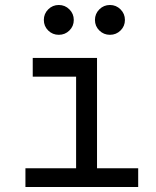

<svg xmlns="http://www.w3.org/2000/svg" viewBox="-20 -750 626 770"><path d="M82 0V-75.2H285.2V-442.4H111.3V-517.6H369.1V-75.2H534.2V0ZM215.8 -610.4Q190.9 -610.4 173.3 -627.7Q155.8 -645 155.8 -669.9Q155.8 -694.8 173.3 -712.4Q190.9 -730 215.8 -730Q240.7 -730 258.3 -712.4Q275.9 -694.8 275.9 -669.9Q275.9 -645 258.3 -627.7Q240.7 -610.4 215.8 -610.4ZM420.9 -610.4Q396 -610.4 378.4 -627.7Q360.8 -645 360.8 -669.9Q360.8 -694.8 378.4 -712.4Q396 -730 420.9 -730Q445.8 -730 463.4 -712.4Q481 -694.8 481 -669.9Q481 -645 463.4 -627.7Q445.8 -610.4 420.9 -610.4Z"/></svg>

Font: Cascadia Code PL SemiLight
Style: Regular
Weight: 350
Monospace: yes
Designer: Aaron Bell
Foundry: Saja Typeworks
Version: Version 2404.023; ttfautohint (v1.8.4)